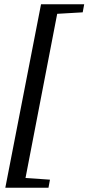

<svg xmlns="http://www.w3.org/2000/svg" viewBox="-20 -717 416 903"><path d="M5 166 173 -697H376L369 -659L249 -652L100 120L215 128L208 166Z"/></svg>

Font: Manuale Medium
Style: Italic
Weight: 500
Italic angle: -11°
Version: Version 1.002